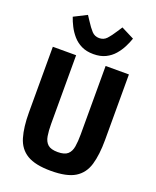

<svg xmlns="http://www.w3.org/2000/svg" viewBox="-172 -1051 945 1162"><g transform="rotate(20 300.0 -470.0)"><path d="M205 -698V-256Q205 -212 210.5 -178.5Q216 -145 236 -127Q256 -109 300 -109Q344 -109 364 -127Q384 -145 389.5 -178.5Q395 -212 395 -256V-698H545V-276Q545 -181 526 -116.5Q507 -52 454.5 -20Q402 12 300 12Q199 12 146 -20Q93 -52 74 -116.5Q55 -181 55 -276V-698ZM300 -740Q255 -740 222.5 -756Q190 -772 167.5 -798Q145 -824 130 -853.5Q115 -883 106 -910L189 -952L210 -920Q233 -884 252 -863.5Q271 -843 300 -843Q329 -843 348 -863.5Q367 -884 390 -920L411 -952L494 -910Q485 -883 470 -853.5Q455 -824 432.5 -798Q410 -772 377.5 -756Q345 -740 300 -740Z"/></g></svg>

Font: Lilex Nerd Font
Style: Bold
Weight: 700
Designer: Mike Abbink, Paul van der Laan, Pieter van Rosmalen, Mikhael Khrustik
Foundry: Mikhael Khrustik
Version: Version 2.400; ttfautohint (v1.8.4.7-5d5b);Nerd Fonts 3.3.0